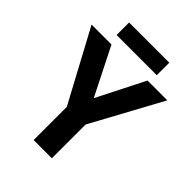

<svg xmlns="http://www.w3.org/2000/svg" viewBox="-247 -997 1118 1118"><g transform="rotate(45 312.0 -438.5)"><path d="M312 -420 461 -714H624L387 -278V0H237V-273L0 -714H164ZM477 -877V-774H146V-877Z"/></g></svg>

Font: RS Noto Sans
Style: Bold
Weight: 700
Designer: Monotype Design Team
Foundry: Monotype Imaging Inc.
Version: Version 3.10